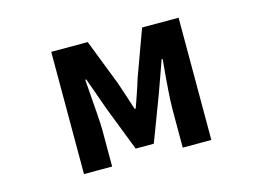

<svg xmlns="http://www.w3.org/2000/svg" viewBox="-80 -704 1160 849"><g transform="rotate(-15 500.0 -280.0)"><path d="M209 0V-559.6H376L458 -348.6Q464.8 -328.1 479 -285.6Q493.2 -243.2 500 -220.7H504.9Q506.8 -225.6 523.4 -273.4Q540 -321.3 547.9 -348.6L625 -559.6H792V0H661.1V-172.9Q661.1 -237.3 676.8 -401.4H671.9Q663.1 -375 644 -322.8Q625 -270.5 618.2 -251L542 -49.8H459L380.9 -251Q373 -273.4 354 -326.2Q335 -378.9 327.1 -401.4H322.3Q337.9 -204.1 337.9 -172.9V0Z"/></g></svg>

Font: Gen Shin Gothic Monospace Bold
Style: Bold
Weight: 700
Designer: [Source Han Sans]
Ryoko NISHIZUKA  (kana & ideographs); Paul D. Hunt (Latin, Greek & Cyrillic); Wenlong ZHANG  (bopomofo
Version: Version 1.002.20150607